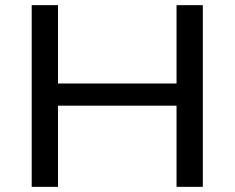

<svg xmlns="http://www.w3.org/2000/svg" viewBox="-20 -725 910 745"><path d="M103 0V-705H205V-401H665V-705H767V0H665V-315H205V0Z"/></svg>

Font: Nunito Sans 10pt SemiExpanded Medium
Style: Regular
Weight: 500
Width: 6
Designer: Vernon Adams
Foundry: Vernon Adams
Version: Version 3.101;gftools[0.9.27]